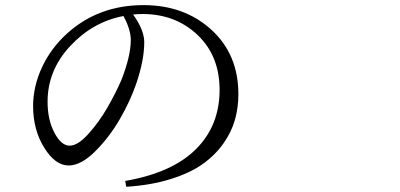

<svg xmlns="http://www.w3.org/2000/svg" viewBox="-20 -715 1540 739"><path d="M455.1 -653.3Q336.9 -630.9 250 -537.6Q163.1 -444.3 163.1 -323.2Q163.1 -253.9 189.5 -204.1Q215.8 -154.3 248 -154.3Q279.3 -154.3 319.8 -199.2Q360.4 -244.1 392.1 -298.8Q423.8 -353.5 447.3 -407.2Q483.4 -500 483.4 -560.5Q483.4 -601.6 455.1 -653.3ZM465.8 3.9 461.9 -18.6Q642.6 -49.8 733.9 -140.6Q825.2 -231.4 825.2 -369.1Q825.2 -500 740.2 -580.6Q655.3 -661.1 528.3 -661.1Q515.6 -661.1 492.2 -659.2Q535.2 -599.6 535.2 -552.7Q535.2 -482.4 503.9 -391.6Q481.4 -326.2 441.4 -256.8Q401.4 -187.5 346.7 -132.8Q292 -78.1 244.1 -78.1Q192.4 -78.1 149.9 -147Q107.4 -215.8 107.4 -306.6Q107.4 -382.8 142.1 -457Q176.8 -531.2 240.2 -587.9Q360.4 -695.3 532.2 -695.3Q689.5 -695.3 793.5 -600.6Q897.5 -505.9 897.5 -352.5Q897.5 -300.8 884.3 -253.9Q871.1 -207 839.4 -162.1Q807.6 -117.2 759.3 -83Q710.9 -48.8 635.7 -25.4Q560.5 -2 465.8 3.9Z"/></svg>

Font: Bpmf Zihi Serif Regular
Style: Regular
Weight: 400
Foundry: But Ko
Version: Version 1.320